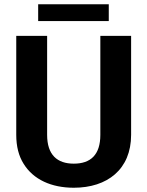

<svg xmlns="http://www.w3.org/2000/svg" viewBox="-20 -881 699 911"><path d="M456.1 -241.2C456.1 -146 409.7 -104.5 330.1 -104.5C251.5 -104.5 203.6 -146 203.6 -241.2V-710.9H57.1V-241.2C57.1 -186.5 68.8 -140.6 92.3 -103.5C138.7 -28.8 224.1 9.8 330.1 9.8C488.8 9.8 602.1 -77.1 602.1 -241.2V-710.9H456.1ZM161.1 -860.8V-781.2H496.1V-860.8Z"/></svg>

Font: Vazirmatn
Style: Bold
Weight: 700
Designer: Saber Rastikerdar
Foundry: Saber Rastikerdar
Version: Version 33.003